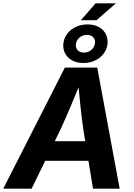

<svg xmlns="http://www.w3.org/2000/svg" viewBox="-43 -1134 806 1154"><path d="M-23.4 0 346.7 -727.5H541.5L676.3 0H516.1L458.5 -351.1Q448.7 -417.5 440.2 -498.5Q431.6 -579.6 422.9 -674.8H456.5Q418 -581.5 384 -500.5Q350.1 -419.4 318.4 -351.1L147 0ZM160.6 -167.5 179.7 -285.2H566.9L547.9 -167.5ZM443.4 -1012.7 531.2 -1113.8H653.3L537.1 -1012.7ZM458.5 -755.4Q417.5 -755.4 388.4 -772.2Q359.4 -789.1 346.2 -817.4Q333 -845.7 338.9 -880.4Q344.2 -910.6 364 -934.8Q383.8 -959 414.6 -973.1Q445.3 -987.3 482.4 -987.3Q523.4 -987.3 552.5 -970.7Q581.5 -954.1 594.7 -925.5Q607.9 -897 602.1 -862.3Q596.7 -831.5 576.7 -807.4Q556.6 -783.2 526.1 -769.3Q495.6 -755.4 458.5 -755.4ZM461.4 -817.9Q485.8 -817.9 504.4 -832.8Q522.9 -847.7 527.3 -870.6Q531.2 -894 518.1 -909.2Q504.9 -924.3 479.5 -924.3Q454.6 -924.3 436 -909.4Q417.5 -894.5 413.6 -871.6Q409.7 -848.6 422.9 -833.3Q436 -817.9 461.4 -817.9Z"/></svg>

Font: Inter 16pt
Style: Bold Italic
Weight: 700
Italic angle: -9.3988°
Version: Version 4.001;git-66647c0bb